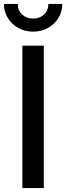

<svg xmlns="http://www.w3.org/2000/svg" viewBox="-45 -961 338 981"><path d="M178.7 -727.5V0H69.3V-727.5ZM124 -799.3Q82 -799.3 48.3 -818.1Q14.6 -836.9 -5.1 -869.1Q-24.9 -901.4 -24.9 -940.9H45.9Q45.9 -907.7 67.9 -887Q89.8 -866.2 124 -866.2Q158.2 -866.2 180.2 -887Q202.1 -907.7 202.1 -940.9H273.4Q273.4 -901.4 253.7 -869.4Q233.9 -837.4 200.2 -818.4Q166.5 -799.3 124 -799.3Z"/></svg>

Font: Inter 28pt Medium
Style: Regular
Weight: 500
Designer: Rasmus Andersson
Foundry: rsms
Version: Version 4.001;git-66647c0bb